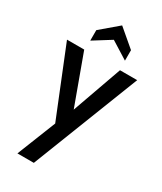

<svg xmlns="http://www.w3.org/2000/svg" viewBox="-239 -822 973 1150"><g transform="rotate(30 248.0 -247.0)"><path d="M88.5 242 195 -26 5 -496.5H124L249.5 -153.5L371.5 -496.5H490.5L202 242ZM128.5 -561V-633.5L248.5 -735.5L368.5 -633.5V-561L248.5 -636Z"/></g></svg>

Font: Cabin SemiCondensed SemiBold
Style: Regular
Weight: 600
Width: 4
Designer: Pablo Impallari
Foundry: Pablo Impallari. http://www.impallari.com Igino Marini. http://www.ikern.com
Version: Version 3.001